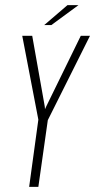

<svg xmlns="http://www.w3.org/2000/svg" viewBox="-20 -731 372 751"><path d="M94 0 130 -263 67 -591H106L155 -315L156 -304L161 -315L296 -591H332L167 -261L130 0ZM153 -633 244 -711H287L181 -633Z"/></svg>

Font: Alumni Sans Thin ExtraLight
Style: Italic
Weight: 250
Italic angle: -8°
Version: Version 1.016